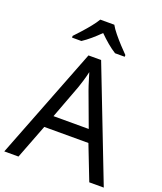

<svg xmlns="http://www.w3.org/2000/svg" viewBox="-168 -1050 975 1157"><g transform="rotate(20 319.5 -472.0)"><path d="M545 0 459 -221H176L91 0H0L279 -717H360L638 0ZM352 -517Q349 -525 342 -546Q335 -567 328.5 -589.5Q322 -612 318 -624Q311 -593 302 -563.5Q293 -534 287 -517L206 -301H432ZM362 -944Q374 -922 396.5 -894.5Q419 -867 443.5 -840.5Q468 -814 487 -795V-784H425Q399 -800 371 -823.5Q343 -847 316 -874Q289 -847 262 -824Q235 -801 209 -784H149V-795Q168 -815 191.5 -841Q215 -867 237 -894.5Q259 -922 272 -944Z"/></g></svg>

Font: Noto Sans Old South Arabian
Style: Regular
Weight: 400
Designer: Monotype Design Team
Foundry: Monotype Imaging Inc.
Version: Version 2.001; ttfautohint (v1.8.4.7-5d5b)